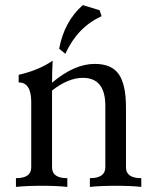

<svg xmlns="http://www.w3.org/2000/svg" viewBox="-20 -733 589 753"><path d="M534.2 0Q493.7 -4.4 434.6 -4.4Q375.5 -4.4 332.5 0V-34.2Q392.6 -34.2 393.1 -76.7V-317.9Q393.1 -427.7 305.2 -427.7Q247.6 -427.7 184.1 -377.9V-76.7Q184.1 -34.2 244.1 -34.2V0Q203.6 -4.4 144.5 -4.4Q85.4 -4.4 42.5 0V-34.2Q102.5 -34.2 102.5 -76.7V-334.5Q102.1 -409.7 53.2 -409.7V-439.5Q133.3 -458 186.5 -495.1Q184.1 -448.7 184.1 -408.7Q271.5 -482.4 351.6 -482.4Q418 -482.4 446 -441.7Q474.1 -400.9 474.1 -311.5V-76.7Q474.1 -34.2 534.2 -34.2ZM236.3 -522 211.9 -542Q232.4 -649.4 304.7 -712.9L370.6 -692.9L378.4 -669.4Q283.7 -626.5 236.3 -522Z"/></svg>

Font: Kelvinch
Style: Regular
Weight: 400
Designer: Paul James MIller
Foundry: High-Logic / Made with FontCreator
Version: Version 3.30 September 23, 2016